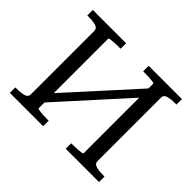

<svg xmlns="http://www.w3.org/2000/svg" viewBox="-154 -936 1162 1162"><g transform="rotate(45 426.5 -355.0)"><path d="M45 0V-47H56Q93 -47 117 -54Q141 -61 141 -83V-627Q141 -649 117 -656Q93 -663 56 -663H45V-710H330V-663H321Q302 -663 282 -662Q262 -661 248 -659Q234 -657 234 -653V-187L619 -612V-653Q619 -657 605 -659Q591 -661 571 -662Q551 -663 532 -663H523V-710H808V-663H797Q760 -663 736 -656Q712 -649 712 -627V-83Q712 -61 736 -54Q760 -47 797 -47H808V0H523V-47H532Q551 -47 571 -48Q591 -49 605 -51.5Q619 -54 619 -57V-533L234 -107V-57Q234 -54 248 -51.5Q262 -49 282 -48Q302 -47 321 -47H330V0Z"/></g></svg>

Font: Roboto Serif 20pt
Style: Regular
Weight: 400
Designer: Greg Gazdowicz
Foundry: Commercial Type
Version: Version 1.008